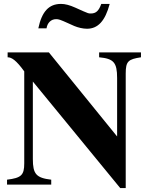

<svg xmlns="http://www.w3.org/2000/svg" viewBox="-20 -944 762 982"><path d="M498 -924C485 -888 471 -875 444 -875C433 -875 430 -876 405 -887L365 -905C336 -918 313 -924 292 -924C230 -924 194 -885 176 -799H218C222 -827 241 -846 267 -846C280 -846 287 -844 331 -824L360 -811C379 -803 404 -797 425 -797C481 -797 518 -837 541 -924ZM701 -676H487V-651C561 -644 579 -625 579 -545V-246L230 -676H19V-651C39 -651 62 -637 104 -579V-109C104 -48 89 -34 16 -25V0H242V-25C165 -34 148 -54 148 -131V-527L595 18H623V-568C623 -631 636 -641 701 -651Z"/></svg>

Font: STIXGeneral
Style: Bold
Weight: 700
Designer: MicroPress Inc., with final additions and corrections provided by Coen Hoffman, Elsevier (retired)
Version: Version 1.1.0